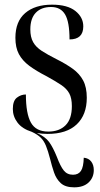

<svg xmlns="http://www.w3.org/2000/svg" viewBox="-20 -564 427 823"><path d="M184 10Q159 10 138 6Q174 22 190.5 44.5Q207 67 224 109Q239 149 253.5 167Q268 185 293 185Q316 185 327 168.5Q338 152 339 112Q360 114 371 128.5Q382 143 382 165Q382 197 360 218Q338 239 298 239Q260 239 240.5 221Q221 203 211.5 175Q202 147 195 118Q186 83 177 61Q168 39 154 25.5Q140 12 116 1Q75 -12 55 -38.5Q35 -65 35 -97Q35 -132 52.5 -145.5Q70 -159 91 -159Q91 -77 112.5 -38.5Q134 0 187 0Q234 0 261 -27Q288 -54 288 -109Q288 -143 277 -163.5Q266 -184 242 -200Q218 -216 180 -237Q135 -260 105.5 -282Q76 -304 61 -332Q46 -360 46 -402Q46 -472 88 -508Q130 -544 203 -544Q269 -544 303 -517Q337 -490 337 -451Q337 -395 278 -395Q278 -470 259 -502Q240 -534 199 -534Q157 -534 133.5 -509.5Q110 -485 110 -438Q110 -405 122 -383.5Q134 -362 159.5 -345.5Q185 -329 223 -310Q263 -290 292 -269Q321 -248 336.5 -219Q352 -190 352 -145Q352 -72 309 -31Q266 10 184 10Z"/></svg>

Font: Noto Serif Display Condensed
Style: Regular
Weight: 400
Width: 3
Designer: Monotype Design Team
Foundry: Monotype Imaging Inc.
Version: Version 2.009